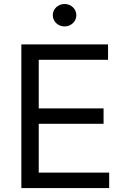

<svg xmlns="http://www.w3.org/2000/svg" viewBox="-20 -952 638 972"><path d="M88.1 0V-727.3H527V-649.1H176.1V-403.4H504.3V-325.3H176.1V-78.1H532.7V0ZM247.2 -875Q247.2 -887.4 252 -897.7Q256.7 -908 265.1 -915.7Q273.4 -923.3 284.3 -927.6Q295.1 -931.8 306.8 -931.8Q318.9 -931.8 329.7 -927.6Q340.6 -923.3 348.7 -915.7Q356.9 -908 361.7 -897.7Q366.5 -887.4 366.5 -875Q366.5 -862.9 361.7 -852.5Q356.9 -842 348.7 -834.3Q340.6 -826.7 329.7 -822.4Q318.9 -818.2 306.8 -818.2Q295.1 -818.2 284.3 -822.4Q273.4 -826.7 265.1 -834.3Q256.7 -842 252 -852.5Q247.2 -862.9 247.2 -875Z"/></svg>

Font: Inter P
Style: Regular
Weight: 400
Designer: Rasmus Andersson
Foundry: rsms
Version: Version 3.018;git-588b23468